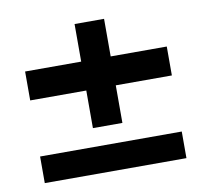

<svg xmlns="http://www.w3.org/2000/svg" viewBox="-64 -585 698 654"><g transform="rotate(-10 285.5 -258.0)"><path d="M40 0V-92H530V0ZM234 -156V-516H336V-156ZM40 -286V-386H530V-286Z"/></g></svg>

Font: DM Sans 10pt SemiBold
Style: Regular
Weight: 600
Version: Version 4.004;gftools[0.9.30]